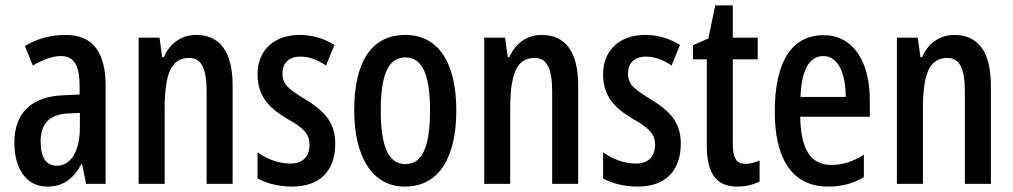

<svg xmlns="http://www.w3.org/2000/svg" viewBox="-20 -679 3739 709"><path d="M223 -550C167 -550 116 -536 72 -509L101 -437C141 -460 175 -472 206 -472C254 -472 274 -436 274 -361V-330L211 -327C97 -322 33 -262 33 -153C33 -67 69 10 155 10C213 10 251 -18 281 -74H283L298 0H370V-362C370 -483 325 -550 223 -550ZM230 -260 275 -262V-210C275 -121 242 -67 190 -67C152 -67 130 -95 130 -156C130 -222 162 -256 230 -260Z M704 -550C652 -550 608 -521 585 -468H579L569 -540H492V0H588V-274C588 -410 613 -465 679 -465C725 -465 743 -423 743 -341V0H839V-363C839 -488 792 -550 704 -550Z M1218 -149C1218 -231 1173 -272 1106 -313C1042 -352 1023 -369 1023 -408C1023 -446 1047 -470 1089 -470C1122 -470 1155 -457 1184 -437L1215 -513C1176 -537 1134 -550 1086 -550C992 -550 931 -493 931 -405C931 -323 974 -280 1041 -240C1104 -205 1123 -182 1123 -145C1123 -100 1097 -75 1053 -75C1008 -75 962 -93 931 -117V-20C964 -2 1008 10 1059 10C1159 10 1218 -46 1218 -149Z M1665 -271C1665 -453 1595 -550 1477 -550C1347 -550 1288 -444 1288 -271C1288 -107 1350 10 1475 10C1608 10 1665 -108 1665 -271ZM1386 -270C1386 -402 1413 -467 1477 -467C1540 -467 1568 -402 1568 -271C1568 -138 1540 -73 1477 -73C1414 -73 1386 -140 1386 -270Z M1980 -550C1928 -550 1884 -521 1861 -468H1855L1845 -540H1768V0H1864V-274C1864 -410 1889 -465 1955 -465C2001 -465 2019 -423 2019 -341V0H2115V-363C2115 -488 2068 -550 1980 -550Z M2494 -149C2494 -231 2449 -272 2382 -313C2318 -352 2299 -369 2299 -408C2299 -446 2323 -470 2365 -470C2398 -470 2431 -457 2460 -437L2491 -513C2452 -537 2410 -550 2362 -550C2268 -550 2207 -493 2207 -405C2207 -323 2250 -280 2317 -240C2380 -205 2399 -182 2399 -145C2399 -100 2373 -75 2329 -75C2284 -75 2238 -93 2207 -117V-20C2240 -2 2284 10 2335 10C2435 10 2494 -46 2494 -149Z M2733 -74C2696 -74 2686 -100 2686 -150V-460H2778V-540H2686V-659H2621L2596 -537L2539 -512V-460H2590V-142C2590 -40 2624 10 2702 10C2735 10 2762 3 2785 -9V-86C2767 -79 2750 -74 2733 -74Z M3021 -549C2902 -549 2841 -449 2841 -266C2841 -105 2897 10 3038 10C3087 10 3131 -1 3170 -25V-108C3128 -81 3091 -70 3050 -70C2973 -70 2937 -128 2935 -248H3192V-309C3192 -447 3134 -549 3021 -549ZM3021 -472C3076 -472 3103 -406 3103 -321H2936C2940 -425 2970 -472 3021 -472Z M3504 -550C3452 -550 3408 -521 3385 -468H3379L3369 -540H3292V0H3388V-274C3388 -410 3413 -465 3479 -465C3525 -465 3543 -423 3543 -341V0H3639V-363C3639 -488 3592 -550 3504 -550Z"/></svg>

Font: Noto Sans Arabic UI XCn Md
Style: Regular
Weight: 500
Width: 2
Designer: Monotype Design Team, Nadine Chahine and Nizar Qandah
Foundry: Monotype Imaging Inc.
Version: Version 2.010